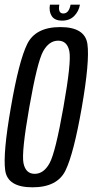

<svg xmlns="http://www.w3.org/2000/svg" viewBox="-20 -795 395 819"><path d="M118.5 4Q12.5 4 2.2 -68.2Q-8 -140.5 26.5 -337.5Q60.5 -534.5 96 -607Q131.5 -679.5 237.2 -679.5Q343 -679.5 353 -606.5Q363 -533.5 329 -337.5Q294.5 -140 259.5 -68Q224.5 4 118.5 4ZM128 -53.5Q166.5 -53.5 191.5 -99Q216.5 -144.5 250.5 -337.5Q285 -531.5 275.8 -576.5Q266.5 -621.5 228 -621.5Q189.5 -621.5 164.2 -576.5Q139 -531.5 105 -337.5Q71 -144.5 80.2 -99Q89.5 -53.5 128 -53.5ZM245 -707Q213 -707 200.5 -726.8Q188 -746.5 193 -775H233Q226.5 -737.5 250 -737.5Q274 -737.5 281 -775H321Q316 -746.5 296.5 -726.8Q277 -707 245 -707Z"/></svg>

Font: Anybody Condensed Regular
Style: Italic
Weight: 400
Width: 3
Italic angle: -10°
Designer: Tyler Finck
Foundry: Etcetera Type Company
Version: Version 1.010; ttfautohint (v1.8.3) -l 8 -r 50 -G 200 -x 14 